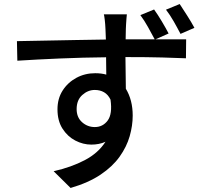

<svg xmlns="http://www.w3.org/2000/svg" viewBox="-20 -857 1040 952"><path d="M871 -837Q888 -811 908.5 -779Q929 -747 944 -719L875 -689Q859 -720 841 -751.5Q823 -783 803 -809ZM528 -363Q516 -388 496 -399.5Q476 -411 450 -411Q416 -411 388 -386Q360 -361 360 -316Q360 -275 387 -251Q414 -227 450 -227Q490 -227 514 -259.5Q538 -292 528 -363ZM744 -810Q762 -785 782 -751.5Q802 -718 816 -691L751 -662H903L902 -568Q857 -570 784.5 -572Q712 -574 602 -574L604 -417Q638 -361 638 -284Q638 -234 623 -181.5Q608 -129 573 -80Q538 -31 478.5 9Q419 49 330 75L246 -8Q334 -28 400.5 -63Q467 -98 503 -154Q472 -140 433 -140Q392 -140 353.5 -160Q315 -180 290 -219Q265 -258 265 -315Q265 -368 290.5 -408Q316 -448 358.5 -471Q401 -494 452 -494Q483 -494 507 -487L506 -573Q392 -572 276 -567Q160 -562 66 -556L64 -653Q121 -654 196.5 -655.5Q272 -657 353 -658.5Q434 -660 505 -661L503 -712Q502 -737 499.5 -758Q497 -779 495 -786H609Q608 -779 607 -764.5Q606 -750 605 -735Q604 -720 604 -713L603 -662H747Q731 -692 713.5 -723.5Q696 -755 676 -782Z"/></svg>

Font: Source Han Sans SC Medium
Style: Regular
Weight: 500
Designer: Ryoko NISHIZUKA 西塚涼子 (kana, bopomofo & ideographs); Paul D. Hunt (Latin, Greek & Cyrillic); Sandoll Communications 산돌커뮤니
Foundry: Adobe
Version: Version 2.004;hotconv 1.0.118;makeotfexe 2.5.65603